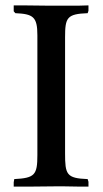

<svg xmlns="http://www.w3.org/2000/svg" viewBox="-20 -694 382 714"><path d="M309 0V-18L306 -28C227 -31 222 -45 222 -124V-555C222 -629 229 -642 306 -645L309 -654V-674C298 -674 286 -673 275 -673H152C119 -673 96 -674 64 -674H31V-652L37 -645C103 -642 119 -632 119 -563V-117C119 -43 109 -32 33 -28L31 -16V0H85C114 0 152 -1 185 -1H219C239 -1 258 0 278 0Z"/></svg>

Font: Sibila
Style: Regular
Weight: 400
Designer: Stefan Peev
Foundry: Context Ltd
Version: Version 1.000